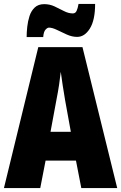

<svg xmlns="http://www.w3.org/2000/svg" viewBox="-20 -1019 614 973"><path d="M392 -66 365 -205H211L184 -66H0L174 -780H398L574 -66ZM310 -511Q303 -551 297.5 -588Q292 -625 288 -655Q285 -627 279.5 -590Q274 -553 266 -513L236 -351H339ZM115 -831Q115 -854 118 -882.5Q121 -911 129.5 -937.5Q138 -964 156 -981Q174 -998 204 -998Q232 -998 256.5 -986.5Q281 -975 304 -963Q327 -951 349 -951Q362 -951 368 -963.5Q374 -976 378 -999H462Q462 -917 435.5 -874.5Q409 -832 371 -832Q345 -832 318.5 -844Q292 -856 268.5 -867.5Q245 -879 228 -879Q220 -879 210.5 -868.5Q201 -858 199 -831Z"/></svg>

Font: Noto Sans Malayalam UI ExtraCondensed Black
Style: Regular
Weight: 900
Width: 2
Designer: Jelle Bosma - Monotype Design Team
Foundry: Monotype Imaging Inc.
Version: Version 2.104; ttfautohint (v1.8.4.7-5d5b)